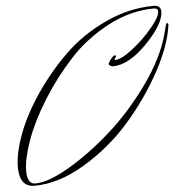

<svg xmlns="http://www.w3.org/2000/svg" viewBox="-71 -791 843 870"><g transform="rotate(-5 351.0 -356.5)"><path d="M719 -648Q707 -555 643.5 -438.5Q580 -322 489.5 -219Q399 -116 280 -45Q161 26 51 26Q-17 26 -17 -65Q-17 -127 15 -213Q47 -299 109 -390.5Q171 -482 251 -560Q331 -638 439.5 -688.5Q548 -739 660 -739Q692 -739 692 -710Q692 -655 609 -569Q526 -483 452 -482Q434 -486 434 -494Q434 -501 446.5 -516Q459 -531 464 -531Q470 -531 470 -526Q470 -524 466 -520Q462 -516 462 -512Q462 -510 466 -510Q493 -510 544.5 -550Q596 -590 637 -639Q678 -688 678 -712Q678 -727 660 -727Q554 -727 451 -673Q348 -619 272.5 -537Q197 -455 138 -360.5Q79 -266 49 -182Q19 -98 19 -44Q19 16 56 16Q115 16 211.5 -40.5Q308 -97 405.5 -183.5Q503 -270 586 -386Q669 -502 697 -608Q709 -656 712 -656Q719 -656 719 -648Z"/></g></svg>

Font: Herr Von Muellerhoff
Style: Regular
Weight: 400
Designer: Alejandro Paul
Foundry: Alejandro Paul
Version: Version 1.000